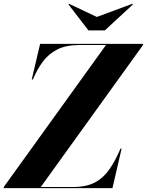

<svg xmlns="http://www.w3.org/2000/svg" viewBox="-72 -978 764 998"><path d="M431.4 -889.9 616 -958.3 618.9 -954.8 473.1 -820.1H387.7L283.9 -954.8L286.9 -958.3ZM479 -744.1H341.6Q272.9 -744.1 227.4 -721.7Q181.9 -699.2 151.6 -658.8Q121.3 -618.4 98.9 -564.9H93L136.5 -750H671.4V-744.1L139.9 -5.9H307.4Q376 -5.9 420.8 -29.4Q465.6 -53 496.5 -97.5Q527.3 -142.1 554.2 -205.1H560.1L512.5 0H-52.5V-5.9Z"/></svg>

Font: Bodoni* 36
Style: Bold Italic
Weight: 700
Italic angle: -13°
Version: Version 2.000; ttfautohint (v1.8.1)